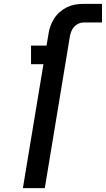

<svg xmlns="http://www.w3.org/2000/svg" viewBox="-20 -755 546 990"><path d="M98 215 204 -424H140V-520H220L230 -580Q233 -601 240.5 -621.5Q248 -642 260 -660.5Q272 -679 289.5 -694Q307 -709 327 -718.5Q347 -728 368 -731.5Q389 -735 410 -735H506V-639H410Q397 -639 384 -633Q371 -627 361.5 -616Q352 -605 347 -591.5Q342 -578 340 -565L211 215Z"/></svg>

Font: Iosevka SS18
Style: Bold Italic
Weight: 700
Italic angle: -9°
Monospace: yes
Designer: Belleve Invis
Foundry: Belleve Invis
Version: Version 25.1.1; ttfautohint (v1.8.4)